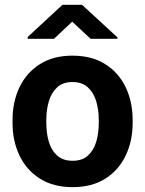

<svg xmlns="http://www.w3.org/2000/svg" viewBox="-20 -770 604 800"><path d="M32.2 -258.8V-269Q32.2 -346.2 61.5 -407Q90.8 -467.8 146.5 -502.9Q202.1 -538.1 281.7 -538.1Q362.3 -538.1 418.2 -502.9Q474.1 -467.8 503.4 -407Q532.7 -346.2 532.7 -269V-258.8Q532.7 -182.1 503.4 -121.3Q474.1 -60.5 418.5 -25.4Q362.8 9.8 282.7 9.8Q202.6 9.8 146.7 -25.4Q90.8 -60.5 61.5 -121.3Q32.2 -182.1 32.2 -258.8ZM172.9 -269V-258.8Q172.9 -214.8 183.6 -179Q194.3 -143.1 218.5 -121.6Q242.7 -100.1 282.7 -100.1Q322.3 -100.1 346.2 -121.6Q370.1 -143.1 380.9 -179Q391.6 -214.8 391.6 -258.8V-269Q391.6 -312 380.9 -348.1Q370.1 -384.3 345.9 -406.2Q321.8 -428.2 281.7 -428.2Q242.2 -428.2 218.3 -406.2Q194.3 -384.3 183.6 -348.1Q172.9 -312 172.9 -269ZM321.8 -750 469.2 -614.3V-608.4H357.4L280.8 -679.7L205.1 -608.4H95.2V-615.7L240.2 -750Z"/></svg>

Font: Vazirmatn UI FD
Style: Bold
Weight: 700
Designer: Saber Rastikerdar
Foundry: Saber Rastikerdar
Version: Version 33.003